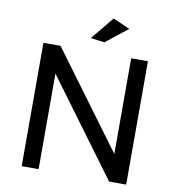

<svg xmlns="http://www.w3.org/2000/svg" viewBox="-95 -987 985 1073"><g transform="rotate(10 397.0 -451.0)"><path d="M598 -700H693V0H596L196 -542V0H100V-700H197L598 -157ZM463 -902 559 -860 435 -762 356 -772Z"/></g></svg>

Font: Montserrat
Style: Regular
Weight: 400
Designer: Julieta Ulanovsky
Foundry: Julieta Ulanovsky
Version: Version 6.001